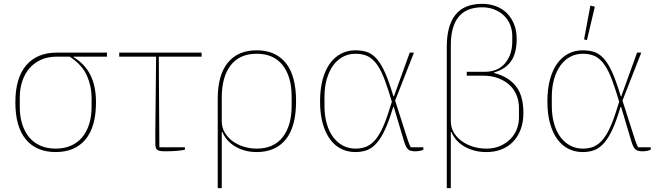

<svg xmlns="http://www.w3.org/2000/svg" viewBox="-20 -780 3435 1000"><path d="M363 -485V-482Q420 -449 450 -391Q480 -333 480 -247Q480 -119 425 -53.5Q370 12 270 12Q170 12 115 -53.5Q60 -119 60 -247Q60 -374 116.5 -440Q173 -506 276 -506H537V-485ZM270 -6Q315 -6 350 -21.5Q385 -37 408.5 -65.5Q432 -94 444.5 -134Q457 -174 457 -223V-271Q457 -330 433 -385.5Q409 -441 343 -485H276Q230 -485 194 -469Q158 -453 133.5 -424.5Q109 -396 96 -357Q83 -318 83 -271V-223Q83 -174 95.5 -134Q108 -94 131.5 -65.5Q155 -37 190 -21.5Q225 -6 270 -6Z M943 0Q923 4 897 6Q871 8 838 8Q808 8 798.5 0Q789 -8 789 -31Q789 -43 789 -62Q789 -81 789 -103Q789 -125 789.5 -148Q790 -171 790 -192L793 -485H601V-506H1030V-485H807L810 -13H943Z M1114 -267Q1114 -389 1166.5 -453.5Q1219 -518 1317 -518Q1415 -518 1468.5 -452Q1522 -386 1522 -253Q1522 -120 1468.5 -54Q1415 12 1317 12Q1281 12 1251.5 3Q1222 -6 1199.5 -20.5Q1177 -35 1161.5 -54Q1146 -73 1138 -93H1135V200H1114ZM1317 -6Q1406 -6 1452.5 -66Q1499 -126 1499 -229V-277Q1499 -380 1452.5 -440Q1406 -500 1317 -500Q1228 -500 1181.5 -440Q1135 -380 1135 -271V-149Q1135 -117 1150 -91Q1165 -65 1190 -46Q1215 -27 1248 -16.5Q1281 -6 1317 -6Z M2185 0Q2179 3 2167 5.5Q2155 8 2143 8Q2117 8 2105.5 -2Q2094 -12 2085 -42L2031 -223H2028L2017 -188Q1997 -126 1976.5 -87Q1956 -48 1933.5 -26Q1911 -4 1885.5 4Q1860 12 1831 12Q1791 12 1757.5 -4.5Q1724 -21 1699.5 -54Q1675 -87 1661 -136.5Q1647 -186 1647 -252Q1647 -318 1661 -368Q1675 -418 1699.5 -451Q1724 -484 1757.5 -501Q1791 -518 1831 -518Q1862 -518 1887.5 -510.5Q1913 -503 1935 -481Q1957 -459 1976.5 -420.5Q1996 -382 2016 -320L2029 -279H2032L2114 -506H2136L2038 -256L2104 -50Q2111 -29 2119 -13H2185ZM2003 -308Q1985 -365 1967.5 -402Q1950 -439 1929.5 -461Q1909 -483 1885 -491.5Q1861 -500 1831 -500Q1796 -500 1766.5 -484.5Q1737 -469 1715.5 -439.5Q1694 -410 1682 -368.5Q1670 -327 1670 -276V-228Q1670 -177 1682 -135.5Q1694 -94 1715.5 -65.5Q1737 -37 1766.5 -21.5Q1796 -6 1831 -6Q1860 -6 1883.5 -14.5Q1907 -23 1927.5 -44Q1948 -65 1966.5 -101.5Q1985 -138 2003 -194L2021 -250Z M2514 -6Q2554 -6 2585.5 -20Q2617 -34 2639 -56.5Q2661 -79 2672 -108Q2683 -137 2683 -166V-218Q2683 -253 2670.5 -284Q2658 -315 2633.5 -337.5Q2609 -360 2574 -373Q2539 -386 2494 -386H2411V-406H2504Q2573 -406 2610.5 -450.5Q2648 -495 2648 -564V-592Q2648 -626 2636 -653.5Q2624 -681 2603 -700.5Q2582 -720 2553.5 -731Q2525 -742 2492 -742Q2409 -742 2368.5 -692Q2328 -642 2328 -545V-149Q2328 -117 2343 -91Q2358 -65 2383.5 -46Q2409 -27 2442.5 -16.5Q2476 -6 2514 -6ZM2307 -537Q2307 -646 2352 -703Q2397 -760 2492 -760Q2529 -760 2562 -748Q2595 -736 2619 -712.5Q2643 -689 2657 -655Q2671 -621 2671 -578Q2671 -501 2640.5 -459.5Q2610 -418 2553 -403V-400Q2627 -381 2666.5 -332Q2706 -283 2706 -192Q2706 -143 2691.5 -105Q2677 -67 2651.5 -41Q2626 -15 2591 -1.5Q2556 12 2514 12Q2476 12 2446 3Q2416 -6 2393 -20.5Q2370 -35 2354.5 -54Q2339 -73 2331 -93H2328V200H2307Z M3369 0Q3363 3 3351 5.5Q3339 8 3327 8Q3301 8 3289.5 -2Q3278 -12 3269 -42L3215 -223H3212L3201 -188Q3181 -126 3160.5 -87Q3140 -48 3117.5 -26Q3095 -4 3069.5 4Q3044 12 3015 12Q2975 12 2941.5 -4.5Q2908 -21 2883.5 -54Q2859 -87 2845 -136.5Q2831 -186 2831 -252Q2831 -318 2845 -368Q2859 -418 2883.5 -451Q2908 -484 2941.5 -501Q2975 -518 3015 -518Q3046 -518 3071.5 -510.5Q3097 -503 3119 -481Q3141 -459 3160.5 -420.5Q3180 -382 3200 -320L3213 -279H3216L3298 -506H3320L3222 -256L3288 -50Q3295 -29 3303 -13H3369ZM3187 -308Q3169 -365 3151.5 -402Q3134 -439 3113.5 -461Q3093 -483 3069 -491.5Q3045 -500 3015 -500Q2980 -500 2950.5 -484.5Q2921 -469 2899.5 -439.5Q2878 -410 2866 -368.5Q2854 -327 2854 -276V-228Q2854 -177 2866 -135.5Q2878 -94 2899.5 -65.5Q2921 -37 2950.5 -21.5Q2980 -6 3015 -6Q3044 -6 3067.5 -14.5Q3091 -23 3111.5 -44Q3132 -65 3150.5 -101.5Q3169 -138 3187 -194L3205 -250ZM3022 -575 3055 -751 3078 -745 3037 -571Z"/></svg>

Font: IBM Plex Serif Thin
Style: Regular
Weight: 100
Designer: Mike Abbink, Paul van der Laan, Pieter van Rosmalen
Foundry: Bold Monday
Version: Version 3.001